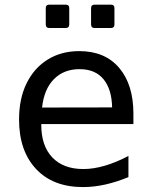

<svg xmlns="http://www.w3.org/2000/svg" viewBox="-20 -776 642 811"><path d="M188 -657.7Q173.3 -657.7 173.3 -672.4V-741.7Q173.3 -756.3 188 -756.3H257.8Q272.5 -756.3 272.5 -741.7V-672.4Q272.5 -657.7 257.8 -657.7ZM379.4 -657.7Q364.7 -657.7 364.7 -672.4V-741.7Q364.7 -756.3 379.4 -756.3H448.7Q463.4 -756.3 463.4 -741.7V-672.4Q463.4 -657.7 448.7 -657.7ZM330.6 14.2Q203.6 14.2 132.1 -62.5Q60.5 -139.2 60.5 -271Q60.5 -359.4 92.3 -424.1Q124 -488.8 181.4 -524.4Q238.8 -560.1 314.9 -560.1Q423.3 -560.1 483.4 -489.3Q543.5 -418.5 543.5 -295.9V-252H154.3V-249Q154.3 -159.7 201.2 -110.8Q248 -62 332 -62Q417 -62 522.5 -117.2V-27.8Q470.7 -6.8 423.6 3.7Q376.5 14.2 330.6 14.2ZM453.6 -322.3Q452.1 -398.9 417.2 -441.4Q382.3 -483.9 315.9 -483.9Q249.5 -483.9 207.8 -441.7Q166 -399.4 157.7 -321.8Z"/></svg>

Font: Vazir Code Hack
Style: Code-Hack
Weight: 400
Foundry: DejaVu fonts team - Redesigned by Saber Rastikerdar
Version: Version 1.1.2